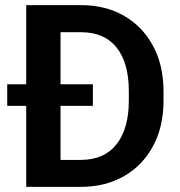

<svg xmlns="http://www.w3.org/2000/svg" viewBox="-20 -731 706 751"><path d="M294.9 0H82.5V-316.9H8.3V-401.4H82.5V-710.9H297.9Q393.1 -710.9 465.6 -668.9Q538.1 -627 578.9 -551Q619.6 -475.1 619.6 -373V-337.4Q619.6 -235.8 578.9 -159.9Q538.1 -84 465.1 -42Q392.1 0 294.9 0ZM343.3 -401.4V-316.9H216.8V-105.5H294.9Q387.7 -105.5 435.8 -166.7Q483.9 -228 483.9 -337.4V-374Q483.9 -485.8 435.8 -545.4Q387.7 -605 297.9 -605H216.8V-401.4Z"/></svg>

Font: Vazirmatn RD FD SemiBold
Style: Regular
Weight: 600
Designer: Saber Rastikerdar
Foundry: Saber Rastikerdar
Version: Version 33.003